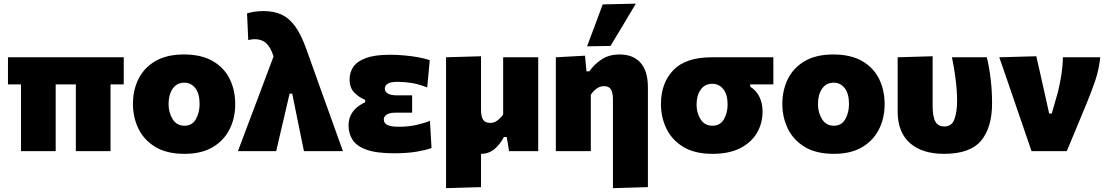

<svg xmlns="http://www.w3.org/2000/svg" viewBox="-20 -806 5898 1024"><path d="M92 0V-356H22.5V-500.5H640V-356H569.5V0H384.5V-356H277V0Z M964.5 14.5Q868.5 14.5 807.8 -22.8Q747 -60 718 -120.5Q689 -181 689 -251Q689 -326 719 -385.8Q749 -445.5 809.2 -480.5Q869.5 -515.5 960.5 -515.5Q1054 -515.5 1114.8 -480.2Q1175.5 -445 1205 -385Q1234.5 -325 1234.5 -251Q1234.5 -175 1203.5 -114.8Q1172.5 -54.5 1112.5 -20Q1052.5 14.5 964.5 14.5ZM964 -135.5Q1005 -135.5 1024.8 -170.5Q1044.5 -205.5 1044.5 -251Q1044.5 -306.5 1021.8 -335.8Q999 -365 963 -365Q922.5 -365 900.8 -332.5Q879 -300 879 -251Q879 -205.5 900.8 -170.5Q922.5 -135.5 964 -135.5Z M1249 0Q1274.5 -68 1302 -141Q1329.5 -214 1355.5 -282.5Q1375 -335 1396.5 -392Q1418 -449 1439 -505Q1423.5 -554.5 1399.5 -575.8Q1375.5 -597 1339.5 -597Q1323 -597 1304 -592.5L1297.5 -734.5Q1314.5 -740 1337 -743.5Q1359.5 -747 1385 -747Q1439 -747 1480 -728.8Q1521 -710.5 1553.2 -666.8Q1585.5 -623 1612.5 -547.5L1711 -272.5Q1734 -209 1750.5 -163Q1767 -117 1780.5 -79Q1794 -41 1809 0H1601Q1591.5 -46 1582 -93Q1572.5 -139.5 1563 -186L1538.5 -306.5H1524.5L1496 -184Q1484.5 -136 1474 -90.5Q1463.5 -45 1453 0Z M2081.5 11.5Q1987 11.5 1934.2 -7.8Q1881.5 -27 1860.2 -60.5Q1839 -94 1839 -136Q1839 -171 1852.8 -195.8Q1866.5 -220.5 1887 -236.2Q1907.5 -252 1927.5 -260V-273.5Q1897 -285.5 1870.8 -311Q1844.5 -336.5 1844.5 -383Q1844.5 -421 1865.2 -450.5Q1886 -480 1933.2 -497Q1980.5 -514 2059.5 -514Q2098 -514 2139 -510.2Q2180 -506.5 2215.2 -499.8Q2250.5 -493 2272 -485L2258.5 -339.5Q2213.5 -357.5 2175 -363.5Q2136.5 -369.5 2102 -369.5Q2062.5 -369.5 2047.5 -359.5Q2032.5 -349.5 2032.5 -333Q2032.5 -315.5 2049.8 -306.5Q2067 -297.5 2096 -297.5H2178V-205H2088Q2058.5 -205 2042.8 -195Q2027 -185 2027 -168.5Q2027 -149 2045.8 -139.5Q2064.5 -130 2108.5 -130Q2158.5 -130 2203.2 -140.2Q2248 -150.5 2273 -162L2281.5 -16.5Q2254 -6 2202.8 2.8Q2151.5 11.5 2081.5 11.5Z M2359 197.5V-500.5L2545.5 -506V-220.5Q2545.5 -185.5 2556.2 -168Q2567 -150.5 2594.5 -150.5Q2616 -150.5 2633.2 -163.8Q2650.5 -177 2663.5 -195.5V-500.5H2850.5V0H2695Q2692 -18.5 2689 -37.5Q2685.5 -56.5 2682.5 -75.5H2667.5Q2648 -37 2617.5 -11.2Q2587 14.5 2545.5 14.5V192Z M3249 197.5V-276Q3249 -311 3238.5 -328.8Q3228 -346.5 3201.5 -346.5Q3179 -346.5 3161.5 -333.2Q3144 -320 3131 -301V0H2944.5V-500.5L3100 -509L3108 -425.5H3123Q3149.5 -463.5 3189 -489.5Q3228.5 -515.5 3284.5 -515.5Q3356.5 -515.5 3396 -471.5Q3435.5 -427.5 3435.5 -339V192ZM3111 -559Q3132 -615 3153 -671Q3173.5 -727 3194.5 -782.5L3371 -786.5Q3336 -728 3302.5 -671.5Q3268.5 -615 3236 -561Z M3780.5 14.5Q3684.5 14.5 3623.8 -22.8Q3563 -60 3534 -120.5Q3505 -181 3505 -250.5Q3505 -363 3571 -431.8Q3637 -500.5 3775.5 -500.5H4104.5V-356H3981V-344Q4015 -322.5 4031 -287.8Q4047 -253 4047 -212.5Q4047 -148 4016.8 -96.8Q3986.5 -45.5 3927.2 -15.5Q3868 14.5 3780.5 14.5ZM3780 -135.5Q3821 -135.5 3840.8 -169.8Q3860.5 -204 3860.5 -248.5Q3860.5 -301.5 3838 -330.2Q3815.5 -359 3779 -359Q3738.5 -359 3716.8 -327.5Q3695 -296 3695 -248Q3695 -203.5 3716.8 -169.5Q3738.5 -135.5 3780 -135.5Z M4428 14.5Q4332 14.5 4271.2 -22.8Q4210.5 -60 4181.5 -120.5Q4152.5 -181 4152.5 -251Q4152.5 -326 4182.5 -385.8Q4212.5 -445.5 4272.8 -480.5Q4333 -515.5 4424 -515.5Q4517.5 -515.5 4578.2 -480.2Q4639 -445 4668.5 -385Q4698 -325 4698 -251Q4698 -175 4667 -114.8Q4636 -54.5 4576 -20Q4516 14.5 4428 14.5ZM4427.5 -135.5Q4468.5 -135.5 4488.2 -170.5Q4508 -205.5 4508 -251Q4508 -306.5 4485.2 -335.8Q4462.5 -365 4426.5 -365Q4386 -365 4364.2 -332.5Q4342.5 -300 4342.5 -251Q4342.5 -205.5 4364.2 -170.5Q4386 -135.5 4427.5 -135.5Z M5015 14.5Q4898 14.5 4832.8 -43.2Q4767.5 -101 4767.5 -211V-500.5L4954 -506V-243Q4954 -183 4968.8 -157.2Q4983.5 -131.5 5017 -131.5Q5056.5 -131.5 5070.5 -171Q5084.5 -210.5 5084.5 -267.5Q5084.5 -323 5076.2 -386.5Q5068 -450 5057 -500.5H5243Q5256 -447 5263.5 -384.8Q5271 -322.5 5271 -255Q5271 -125 5212 -55.2Q5153 14.5 5015 14.5Z M5481.5 0Q5465.5 -47 5449 -95Q5432.5 -143 5416.5 -189.5L5386 -278.5Q5367 -333.5 5348 -389.5Q5328.5 -445.5 5309.5 -500.5L5507 -506Q5518.5 -455.5 5533 -391Q5547.5 -326.5 5560.5 -268.5L5575.5 -200.5H5589.5L5622 -314.5Q5633.5 -361.5 5640.8 -407.8Q5648 -454 5649 -500.5H5848Q5841 -434 5821.2 -376Q5801.5 -318 5778.5 -262.5Q5751.5 -197 5723.8 -130.2Q5696 -63.5 5669.5 0Z"/></svg>

Font: Heraclito ExtraBold
Style: Regular
Weight: 800
Designer: Kostas Bartsokas (font) & Cristiano Sobral (main changes)
Foundry: Kostas Bartsokas (font) & Cristiano Sobral (main changes)
Version: Version 1.00;July 8, 2020;FontCreator 13.0.0.2655 64-bit